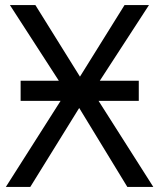

<svg xmlns="http://www.w3.org/2000/svg" viewBox="-20 -734 626 754"><path d="M61 -417H211L19 -714H119L294 -433L469 -714H565L372 -417H525V-338H367L582 0H480L291 -310L99 0H3L218 -338H61Z"/></svg>

Font: Noto IKEA Simplified Chinese
Style: Regular
Weight: 400
Designer: Monotype Design Team
Foundry: Monotype Imaging Inc.
Version: Version 1.100